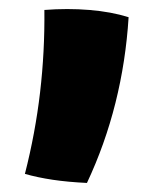

<svg xmlns="http://www.w3.org/2000/svg" viewBox="-20 -167 324 424"><path d="M78 -145Q129 -149 177.5 -145Q226 -141 264 -129Q258 -32 235 60Q212 152 172 237Q130 235 96.5 230Q63 225 35 217Q58 127 68.5 37Q79 -53 78 -145Z"/></svg>

Font: Atma
Style: Bold
Weight: 700
Designer: Gregori Vincens, Jeremie Hornus, Riccardo Olocco, Yoann Minet.
Foundry: black foundry
Version: Version 1.102;PS 1.100;hotconv 1.0.86;makeotf.lib2.5.63406